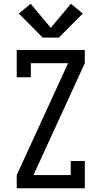

<svg xmlns="http://www.w3.org/2000/svg" viewBox="-20 -1001 540 1021"><path d="M69 0V-70L342 -665H144V-590H69V-735H431V-665L158 -70H356V-145H431V0ZM207 -801 80 -929 143 -981 250 -853 357 -981 420 -929 293 -801Z"/></svg>

Font: Iosevka Slab
Style: Regular
Weight: 400
Monospace: yes
Designer: Belleve Invis
Foundry: Belleve Invis
Version: Version 11.2.4; ttfautohint (v1.8.3)